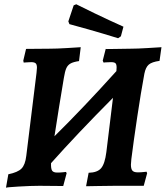

<svg xmlns="http://www.w3.org/2000/svg" viewBox="-20 -870 776 899"><path d="M736 -649 727 -585Q691 -580 676.5 -567.5Q662 -555 656 -525Q640 -439 622.5 -322Q605 -205 595 -125Q593 -105 593 -99Q593 -79 600 -71Q607 -63 625 -63Q640 -63 652.5 -64.5Q665 -66 666 -66L669 -59L653 0H518Q480 0 439 1Q398 2 383 2L395 -61Q436 -62 453.5 -82.5Q471 -103 478 -158L509 -412Q341 -243 219 -106Q218 -80 224 -71Q230 -62 248 -62Q263 -62 275.5 -63.5Q288 -65 289 -65L292 -59L276 1L165 0Q124 0 66.5 3.5Q9 7 8 9L19 -54Q63 -63 80.5 -80.5Q98 -98 103 -140L151 -529L153 -553Q153 -568 147 -573.5Q141 -579 126 -579Q115 -579 105 -578Q95 -577 91 -577L89 -586L102 -641L213 -642Q245 -642 294 -645Q343 -648 358 -649L350 -584Q323 -580 310 -572.5Q297 -565 290.5 -550.5Q284 -536 279 -505Q257 -375 235 -232Q370 -365 525 -537Q526 -544 526 -554Q526 -569 520.5 -574Q515 -579 500 -579Q483 -579 474.5 -578Q466 -577 465 -577L461 -586L475 -641Q475 -640 494 -640.5Q513 -641 529 -641Q551 -642 593 -642Q622 -642 671 -645Q720 -648 736 -649ZM325 -845 337 -850Q356 -840 423.5 -807.5Q491 -775 558 -745L546 -700L533 -691Q462 -713 393.5 -732.5Q325 -752 305 -757L300 -770Z"/></svg>

Font: Alegreya
Style: Bold Italic
Weight: 700
Italic angle: -7°
Designer: Juan Pablo del Peral
Foundry: Huerta Tipografica
Version: Version 2.007; ttfautohint (v1.6)